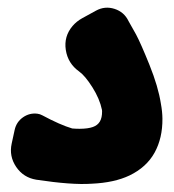

<svg xmlns="http://www.w3.org/2000/svg" viewBox="-20 -472 450 496"><path d="M395.6 -204.3C391.1 -233.4 381.3 -266.8 366.1 -304.5C350.9 -342.2 339.3 -368.3 331.5 -382.9C323.6 -397.4 317.1 -409 312 -417.6C304.5 -433.3 292.4 -443.8 275.8 -449.1C259.2 -454.4 243.2 -452.8 228 -444.5L191.9 -424.7C182.5 -419.5 174.4 -412.9 167.5 -404.9C152.2 -386.9 146.4 -366.2 150 -342.9C153.6 -319.6 165.1 -301.1 184.5 -287.3C194.6 -280.1 206 -266.6 218.6 -246.7C231.2 -226.7 239.5 -207.2 243.4 -188.2C243.6 -185.7 243.7 -184.4 243.7 -184.4C243.8 -173.4 241.9 -164.7 238 -158.1C234.2 -151.6 228.1 -146.8 219.8 -143.9C211.4 -140.9 200.2 -139.4 186.1 -139.3C180.4 -139.2 173.8 -139.5 166.6 -140.1C145.7 -146.3 120 -157.6 89.5 -174C85.2 -176.3 81.1 -177.7 77 -178.2C63.4 -180 50.9 -176.9 39.5 -169C28.1 -161 20.9 -150.2 17.9 -136.6L10.2 -101.2C5.4 -79.4 9.3 -59.3 21.8 -40.8C34.3 -22.4 51.6 -11.4 73.6 -7.8C135 1.5 182.6 5 216.5 2.6C255.9 0.9 288.5 -6.3 314.5 -18.7C343.8 -32.8 365.4 -52.5 379.3 -77.6C393.2 -102.8 399.9 -132.1 399.6 -165.5C399.5 -177.4 398.2 -190.3 395.6 -204.3Z"/></svg>

Font: Qalbi
Style: Regular
Weight: 400
Version: Version 001.000